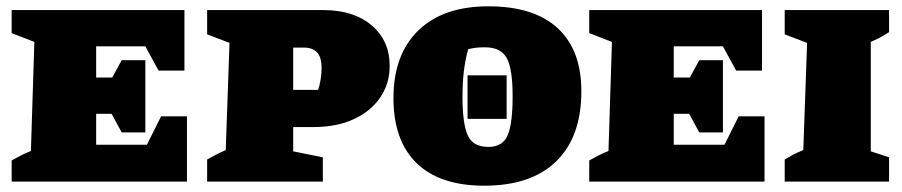

<svg xmlns="http://www.w3.org/2000/svg" viewBox="-20 -576 2862 609"><path d="M491 -207H573V0H17V-67Q31 -75 46.5 -83Q62 -91 78 -97L89 -443L17 -471V-544H565V-352H483L441 -429H285V-330H336L366 -385H441V-156H366L334 -215H285V-117H446Z M1007 -544Q1102 -544 1159 -495.5Q1216 -447 1216 -367Q1216 -310 1185.5 -266Q1155 -222 1101 -197.5Q1047 -173 974 -173H910V-96L1004 -77V0H637V-70Q651 -78 664.5 -85Q678 -92 696 -100L708 -440L637 -467V-544ZM945 -425H910V-291H989Q994 -305 997 -324Q1000 -343 1000 -360Q1000 -395 985.5 -410Q971 -425 945 -425Z M1516 13Q1375 13 1301.5 -58.5Q1228 -130 1228 -265Q1228 -403 1307 -479.5Q1386 -556 1529 -556Q1674 -556 1749 -486.5Q1824 -417 1824 -287Q1824 -142 1744.5 -64.5Q1665 13 1516 13ZM1529 -110Q1574 -110 1590 -146.5Q1606 -183 1606 -271Q1606 -357 1587.5 -391.5Q1569 -426 1518 -426Q1501 -426 1489 -424.5Q1477 -423 1465 -420Q1455 -384 1451 -347.5Q1447 -311 1447 -269Q1447 -184 1463.5 -147Q1480 -110 1529 -110ZM1463 -199V-337H1587V-199Z M2323 -207H2405V0H1849V-67Q1863 -75 1878.5 -83Q1894 -91 1910 -97L1921 -443L1849 -471V-544H2397V-352H2315L2273 -429H2117V-330H2168L2198 -385H2273V-156H2198L2166 -215H2117V-117H2278Z M2469 0V-70Q2482 -78 2495 -85Q2508 -92 2528 -100L2540 -440L2469 -467V-544H2800V-474Q2788 -467 2779.5 -461.5Q2771 -456 2742 -443V-96L2800 -77V0Z"/></svg>

Font: Piazzolla SC Black
Style: Regular
Weight: 900
Designer: Juan Pablo del Peral
Foundry: Huerta Tipografica
Version: Version 1.330